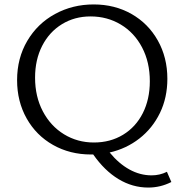

<svg xmlns="http://www.w3.org/2000/svg" viewBox="-20 -687 831 865"><path d="M57 -326Q57 -425 103 -503Q149 -581 228 -624Q307 -667 402 -667Q497 -667 572.5 -624Q648 -581 691 -504.5Q734 -428 734 -332Q734 -247 700.5 -178Q667 -109 608 -63Q549 -17 474 0Q515 50 563 76.5Q611 103 663 103Q700 103 732 87L752 133Q703 158 648 158Q577 158 514 120Q451 82 400 9H390Q295 9 219 -34Q143 -77 100 -153.5Q57 -230 57 -326ZM403 -45Q477 -45 534.5 -80Q592 -115 623.5 -177.5Q655 -240 655 -321Q655 -407 620 -473.5Q585 -540 524 -576.5Q463 -613 388 -613Q316 -613 259 -578Q202 -543 170 -480.5Q138 -418 138 -337Q138 -252 173 -185.5Q208 -119 268.5 -82Q329 -45 403 -45Z"/></svg>

Font: QiushuiShotai Bright
Style: Regular
Weight: 400
Designer: Christian Thalmann (Catharsis Fonts)
Version: Version 1.250;